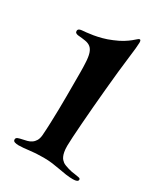

<svg xmlns="http://www.w3.org/2000/svg" viewBox="-144 -689 590 680"><g transform="rotate(30 151.0 -349.0)"><path d="M224.1 -623Q229 -623 229 -611.8Q229 -604.5 227.3 -587.6Q225.6 -570.8 223.1 -551.8Q219.2 -521.5 215.3 -484.6Q211.4 -447.8 207.8 -408.9Q204.1 -370.1 200.9 -332Q197.8 -293.9 195.3 -261.5Q192.9 -229 191.4 -204.3Q189.9 -179.7 189.9 -168Q189.9 -152.8 191.9 -143.1Q193.8 -133.3 196.8 -127Q199.7 -120.6 203.4 -116.7Q207 -112.8 210.9 -109.9Q215.3 -106.9 221.7 -104.5Q228 -102.1 235.4 -99.9Q242.7 -97.7 250.2 -96.2Q257.8 -94.7 264.2 -94.2Q274.4 -92.3 280.8 -91.3Q287.1 -90.3 287.1 -85Q287.1 -75.2 266.1 -75.2Q251.5 -75.2 236.8 -77.4Q222.2 -79.6 206.8 -82.5Q191.4 -85.4 174.8 -87.6Q158.2 -89.8 139.2 -89.8Q121.6 -89.8 107.4 -88.9Q93.3 -87.9 81.5 -86.4Q69.8 -85 59.6 -84Q49.3 -83 39.1 -83Q30.8 -83 23.9 -85.2Q17.1 -87.4 17.1 -94.2Q17.1 -101.1 24.7 -103.8Q32.2 -106.4 40 -107.9Q49.8 -109.9 59.1 -112.3Q68.4 -114.7 75.9 -119.9Q83.5 -125 88.6 -133.5Q93.8 -142.1 95.2 -155.8Q97.2 -182.6 98.1 -210.4Q99.1 -238.3 99.6 -265.4Q100.1 -292.5 100.1 -318.1Q100.1 -343.8 100.1 -366.2Q100.1 -393.1 100.1 -415.3Q100.1 -437.5 99.1 -453.1Q98.1 -478 93.5 -492.2Q88.9 -506.3 80.3 -513.2Q71.8 -520 58.6 -522.2Q45.4 -524.4 26.9 -525.9Q21.5 -526.9 18.3 -529.3Q15.1 -531.7 15.1 -537.1Q15.1 -546.4 29.8 -547.9Q37.1 -548.3 48.3 -549.6Q59.6 -550.8 74.5 -553.2Q89.4 -555.7 106.9 -560.3Q124.5 -564.9 144 -573.2Q165.5 -582 179.4 -590.8Q193.4 -599.6 202.1 -606.7Q210.9 -613.8 215.8 -618.4Q220.7 -623 224.1 -623Z"/></g></svg>

Font: Henny Penny
Style: Regular
Weight: 400
Version: Version 1.001